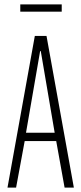

<svg xmlns="http://www.w3.org/2000/svg" viewBox="-20 -851 369 871"><path d="M14 0 138 -688H191L315 0H273L235 -211H92L53 0ZM98 -249H228L165 -619H162ZM72 -798V-831H260V-798Z"/></svg>

Font: Saira UltraCondensed ExtraLight
Style: Regular
Weight: 250
Width: 1
Designer: Hector Gatti with collaboration of the Omnibus-Type team
Foundry: Omnibus-Type
Version: Version 1.101